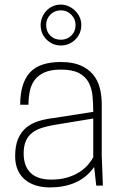

<svg xmlns="http://www.w3.org/2000/svg" viewBox="-20 -808 531 836"><path d="M196 8Q164 8 136.5 -0.5Q109 -9 89 -25.5Q69 -42 57.5 -67.5Q46 -93 46 -128Q46 -174 59 -204Q72 -234 94.5 -252.5Q117 -271 147.5 -280.5Q178 -290 213 -294L386 -321Q386 -356 383 -389Q380 -422 366.5 -448Q353 -474 324.5 -489.5Q296 -505 245 -505Q202 -505 174.5 -493Q147 -481 131.5 -460.5Q116 -440 110 -412Q104 -384 104 -352H68Q68 -445 109.5 -491.5Q151 -538 245 -538Q297 -538 331 -523Q365 -508 385.5 -483Q406 -458 414.5 -425Q423 -392 423 -355V-130L428 0H399L390 -81Q328 8 196 8ZM203 -26Q243 -26 274 -35.5Q305 -45 327 -59.5Q349 -74 363.5 -91Q378 -108 386 -123V-292L216 -264Q187 -259 163 -251.5Q139 -244 121 -230.5Q103 -217 93 -195Q83 -173 83 -140Q83 -85 113 -55.5Q143 -26 203 -26ZM245 -610Q209 -610 183 -635.5Q157 -661 157 -699Q157 -716 163.5 -732Q170 -748 181.5 -760.5Q193 -773 209 -780.5Q225 -788 245 -788Q262 -788 278 -781Q294 -774 306.5 -762Q319 -750 326.5 -734Q334 -718 334 -699Q334 -662 308 -636Q282 -610 245 -610ZM245 -635Q272 -635 290.5 -653Q309 -671 309 -699Q309 -725 290.5 -744Q272 -763 245 -763Q218 -763 199.5 -744.5Q181 -726 181 -699Q181 -671 199 -653Q217 -635 245 -635Z"/></svg>

Font: Tanohe Sans ExtraLight
Style: Regular
Weight: 250
Designer: Village Type and Design LLC & Cristiano Sobral
Foundry: Cooper Hewitt Smithsonian Design Museum
Version: Version 1.00;September 29, 2021;FontCreator 13.0.0.2655 64-b